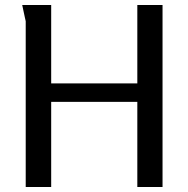

<svg xmlns="http://www.w3.org/2000/svg" viewBox="-20 -749 754 769"><path d="M530 -341H185V0H83V-664Q83 -665 79.5 -679.5Q76 -694 73 -710Q70 -726 69 -729H185V-415H530V-729H631V0H530Z"/></svg>

Font: Rosario Medium
Style: Regular
Weight: 500
Version: Version 1.201